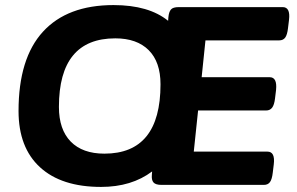

<svg xmlns="http://www.w3.org/2000/svg" viewBox="-20 -728 1168 756"><path d="M378 8Q222 8 137.5 -69.5Q53 -147 53 -291Q53 -498 149 -603Q245 -708 427 -708Q566 -708 642 -646L643 -660Q645 -681 653 -690.5Q661 -700 684 -700H1093Q1124 -700 1118 -650L1114 -617Q1111 -591 1103 -580Q1095 -569 1079 -569H789L774 -424H1042Q1072 -424 1067 -374L1063 -341Q1060 -315 1051.5 -304Q1043 -293 1028 -293H760L743 -131H1033Q1064 -131 1058 -81L1054 -48Q1051 -22 1043 -11Q1035 0 1019 0H616Q593 0 584.5 -9.5Q576 -19 578 -40L579 -53Q498 8 378 8ZM391 -123Q612 -123 612 -396Q612 -484 565.5 -530.5Q519 -577 434 -577Q212 -577 212 -307Q212 -218 258.5 -170.5Q305 -123 391 -123Z"/></svg>

Font: Asap Semi Expanded Semi Expanded Regular
Style: Bold Italic
Weight: 700
Width: 6
Italic angle: -6°
Designer: Pablo Cosgaya
Foundry: Omnibus-Type
Version: Version 3.001; ttfautohint (v1.8.4.7-5d5b)